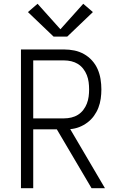

<svg xmlns="http://www.w3.org/2000/svg" viewBox="-20 -997 640 1017"><path d="M91 0V-735H320Q347 -735 374 -729.5Q401 -724 425 -710.5Q449 -697 467.5 -676.5Q486 -656 497 -631Q508 -606 512.5 -578.5Q517 -551 517 -523Q517 -499 513.5 -474Q510 -449 501 -426Q492 -403 477.5 -383Q463 -363 443 -348Q423 -333 400 -324Q377 -315 352 -313L536 0H465L281 -312H156V0ZM156 -370H320Q339 -370 358 -374.5Q377 -379 393 -389Q409 -399 421 -414.5Q433 -430 440 -448Q447 -466 449.5 -485Q452 -504 452 -523Q452 -543 449.5 -562Q447 -581 440 -599Q433 -617 421 -632.5Q409 -648 393 -658Q377 -668 358 -672.5Q339 -677 320 -677H156ZM336 -803H264L128 -933L179 -977L300 -842L421 -977L472 -933Z"/></svg>

Font: Iosevka Aile Custom Light
Style: Regular
Weight: 300
Designer: Belleve Invis
Foundry: Belleve Invis
Version: Version 17.0.2; ttfautohint (v1.8.3)